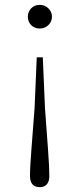

<svg xmlns="http://www.w3.org/2000/svg" viewBox="-20 -542 329 794"><path d="M144 -522C115 -522 95 -499 95 -473C95 -446 115 -424 144 -424C173 -424 195 -446 195 -473C195 -499 173 -522 144 -522ZM144 232C169 232 184 217 184 186C184 132 176 46 166 -95L157 -305H132L123 -95C113 46 104 132 104 186C104 217 119 232 144 232Z"/></svg>

Font: Noto Serif TC ExtraLight
Style: Regular
Weight: 200
Designer: Ryoko NISHIZUKA 西塚涼子 (kana & ideographs); Frank Grießhammer (Latin, Greek & Cyrillic); Wenlong ZHANG 张文龙 (bopomofo); San
Foundry: Adobe
Version: Version 2.001;hotconv 1.1.0;makeotfexe 2.6.0